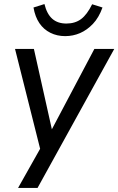

<svg xmlns="http://www.w3.org/2000/svg" viewBox="-20 -742 583 946"><path d="M69 184 189 -29 184 16 54 -501H147L240 -85H225L445 -501H543L165 184ZM301 -564Q261 -564 228 -580.5Q195 -597 174 -628Q153 -659 145 -705L199 -722Q211 -673 237.5 -649.5Q264 -626 307 -626Q350 -626 379.5 -648Q409 -670 434 -721L485 -705Q467 -655 438 -624.5Q409 -594 374.5 -579Q340 -564 301 -564Z"/></svg>

Font: Nunitoga
Style: Medium Italic
Weight: 500
Italic angle: -9°
Designer: Vernon Adams
Foundry: Vernon Adams
Version: Version 1.0